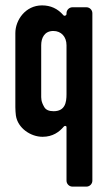

<svg xmlns="http://www.w3.org/2000/svg" viewBox="-20 -503 400 713"><path d="M227 -31V168C227 180 237 190 249 190H301C313 190 323 180 323 168V-454C323 -466 313 -476 301 -476H249C237 -476 227 -466 227 -454V-451C227 -445 218 -442 215 -447C194 -471 168 -483 136 -483C75 -483 37 -429 37 -380V-105C37 -94 38 -83 39 -74C46 -27 94 5 138 5C176 5 200 -13 217 -33C220 -37 227 -36 227 -31ZM178 -388C207 -388 227 -367 227 -335V-153C227 -123 222 -90 179 -90C162 -90 150 -95 144 -106C132 -127 133 -137 133 -153V-335C133 -362 145 -388 178 -388Z"/></svg>

Font: DIN Rundschrift
Style: Eng
Weight: 400
Width: 3
Version: Version 1.027